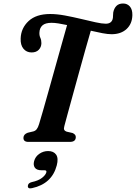

<svg xmlns="http://www.w3.org/2000/svg" viewBox="-20 -790 757 1069"><path d="M338.5 -89Q334 -74 337.8 -67Q341.5 -60 351 -57L384 -49.5Q403 -41 402 -26Q401.5 0 369 0H138Q110 0 110.5 -23Q111 -42.5 134.5 -51L166 -58.5Q177 -61.5 184.2 -70.5Q191.5 -79.5 197.5 -99Q205 -123.5 219.8 -174.8Q234.5 -226 252.8 -291.5Q271 -357 290.2 -425.2Q309.5 -493.5 326 -553Q342.5 -612.5 353.5 -650.5Q328 -656 305.8 -659.5Q283.5 -663 267.5 -663Q232.5 -663 216.5 -648.8Q200.5 -634.5 199.5 -609Q198.5 -592.5 204.5 -579.8Q210.5 -567 210.5 -549.5Q210 -527.5 195.8 -512.8Q181.5 -498 156 -498Q127.5 -498 110.5 -518.8Q93.5 -539.5 95 -576Q97 -633.5 139.2 -672.8Q181.5 -712 259.5 -712Q296.5 -712 341.2 -703.8Q386 -695.5 430.5 -684.8Q475 -674 511.5 -666Q548 -658 568.5 -658Q599.5 -658 607 -683Q609.5 -692 609.2 -701.2Q609 -710.5 610.5 -721Q615 -743.5 628.2 -757Q641.5 -770.5 665.5 -770.5Q688.5 -770.5 703 -754Q717.5 -737.5 717 -706Q716 -657.5 684.8 -628.5Q653.5 -599.5 601 -599.5Q580.5 -599.5 550.2 -605.2Q520 -611 485.5 -619Q472.5 -574.5 455.5 -514.2Q438.5 -454 420.5 -388.5Q402.5 -323 385.8 -262.5Q369 -202 356.5 -155.8Q344 -109.5 338.5 -89ZM211.5 158Q184 158 174 143.5Q164 129 170 107Q176.5 82 198.8 66.5Q221 51 248 51Q278.5 51 292.5 71Q306.5 91 296 131Q269 233.5 158.5 257.5Q134.5 263 135 245.5Q136 229 156.5 224Q194 216 214 200.2Q234 184.5 238 169.5Q241 158 228 158Z"/></svg>

Font: Fraunces 72pt Soft SemiBold
Style: Italic
Weight: 600
Italic angle: -16°
Version: Version 1.000;[b76b70a41]